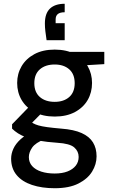

<svg xmlns="http://www.w3.org/2000/svg" viewBox="-20 -771 603 1018"><path d="M270 227Q202 227 149.5 209.5Q97 192 68 157Q39 122 39 70Q39 44 51 17.5Q63 -9 90 -33.5Q117 -58 163 -78L217 -33Q168 -14 150.5 11.5Q133 37 133 62Q133 90 150.5 109.5Q168 129 199 139Q230 149 270 149Q310 149 338 138Q366 127 381.5 107.5Q397 88 397 61Q397 31 373.5 10.5Q350 -10 284 -14Q227 -18 188 -25Q149 -32 121.5 -42Q94 -52 75.5 -64Q57 -76 44 -89V-112L144 -215L217 -188L116 -86L136 -130Q146 -123 156.5 -117Q167 -111 184 -106Q201 -101 230 -97Q259 -93 305 -89Q372 -84 413 -65.5Q454 -47 473 -16Q492 15 492 58Q492 100 468.5 138.5Q445 177 396 202Q347 227 270 227ZM270 -153Q207 -153 162.5 -177Q118 -201 94.5 -241Q71 -281 71 -331Q71 -380 94.5 -420Q118 -460 162.5 -484Q207 -508 270 -508Q333 -508 377.5 -484Q422 -460 445 -420Q468 -380 468 -331Q468 -281 445 -241Q422 -201 377.5 -177Q333 -153 270 -153ZM270 -231Q318 -231 347 -256.5Q376 -282 376 -330Q376 -378 347 -403.5Q318 -429 270 -429Q221 -429 191.5 -403.5Q162 -378 162 -330Q162 -282 191.5 -256.5Q221 -231 270 -231ZM350 -420 326 -496H533V-431ZM323 -751V-706Q298 -706 286.5 -696.5Q275 -687 275 -668V-648H323V-558H227Q223 -585 220.5 -605.5Q218 -626 218 -646Q218 -700 245 -725.5Q272 -751 323 -751Z"/></svg>

Font: DM Sans 28pt Medium
Style: Regular
Weight: 500
Version: Version 4.004;gftools[0.9.30]